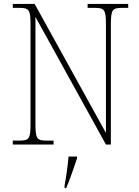

<svg xmlns="http://www.w3.org/2000/svg" viewBox="-20 -734 708 975"><path d="M45 0H252V-20H216C166 -20 160 -31 160 -108V-648L518 0H543V-606C543 -683 549 -694 599 -694H631V-714H425V-694H462C512 -694 518 -683 518 -606V-59L156 -714H45V-694H79C129 -694 135 -683 135 -606V-108C135 -31 129 -20 79 -20H45ZM308 208V221H316C334 182 356 113 371 71V61H328C324 108 317 158 308 208Z"/></svg>

Font: Noto Serif Devanagari SemiCondensed Thin
Style: Regular
Weight: 100
Width: 4
Designer: Universal Thirst, Indian Type Foundry and the Monotype Design Team
Foundry: Monotype Imaging Inc.
Version: Version 2.004